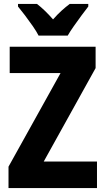

<svg xmlns="http://www.w3.org/2000/svg" viewBox="-20 -950 532 970"><path d="M470 0H23V-108L286 -581H29V-714H463V-606L201 -134H470ZM175 -770Q165 -790 146 -817.5Q127 -845 106.5 -872Q86 -899 71 -917V-930H167Q206 -900 248 -852Q271 -878 291.5 -896.5Q312 -915 332 -930H426V-917Q411 -898 391.5 -871.5Q372 -845 353 -818Q334 -791 322 -770Z"/></svg>

Font: Noto Sans Armenian Condensed ExtraBold
Style: Regular
Weight: 800
Width: 3
Designer: Monotype Design Team
Foundry: Monotype Imaging Inc.
Version: Version 2.008; ttfautohint (v1.8.4.7-5d5b)